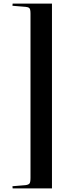

<svg xmlns="http://www.w3.org/2000/svg" viewBox="-20 -832 410 1064"><path d="M50 212 49 200 121 194Q137 192 143 185.5Q149 179 149 154V-757Q149 -781 142.5 -787Q136 -793 122 -794L49 -800L50 -812H268V212Z"/></svg>

Font: Literata 72pt
Style: Bold
Weight: 700
Designer: Latin by Veronika Burian and Jose Scaglione. Greek by Irene Vlachou. Cyrillic by Vera Evstafieva.
Foundry: TypeTogether
Version: Version 3.002